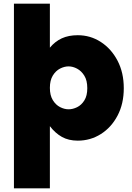

<svg xmlns="http://www.w3.org/2000/svg" viewBox="-20 -760 720 1047"><path d="M56 267V-740H252V-500Q280 -534 317 -551Q354 -568 404 -568Q473 -568 530 -531Q587 -494 621 -429Q655 -364 655 -279Q655 -194 621 -129.5Q587 -65 530 -29Q473 7 404 7Q354 7 317.5 -13.5Q281 -34 252 -72V267ZM354 -164Q377 -164 400.5 -175.5Q424 -187 440 -212.5Q456 -238 456 -279Q456 -321 440 -347Q424 -373 400.5 -385.5Q377 -398 354 -398Q331 -398 307.5 -386Q284 -374 268 -348Q252 -322 252 -281Q252 -240 268 -214Q284 -188 307.5 -176Q331 -164 354 -164Z"/></svg>

Font: Parkinsans Light ExtraBold
Style: Regular
Weight: 800
Version: Version 1.000